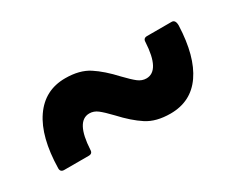

<svg xmlns="http://www.w3.org/2000/svg" viewBox="-49 -601 698 569"><g transform="rotate(-30 300.0 -316.5)"><path d="M264 -271Q242 -294 229 -304Q216 -314 201 -314Q155 -314 150 -219Q150 -206 137 -206H53Q40 -206 40 -219Q42 -325 81.5 -382.5Q121 -440 191 -440Q240 -440 271.5 -419.5Q303 -399 337 -362Q359 -339 372 -329Q385 -319 400 -319Q446 -319 451 -414Q451 -427 464 -427H548Q561 -427 561 -407Q557 -304 518.5 -248.5Q480 -193 410 -193Q361 -193 329.5 -213.5Q298 -234 264 -271Z"/></g></svg>

Font: LINE Seed Sans TH
Style: Bold
Weight: 700
Designer: Dalton Maag Ltd | Thai characters by Cadson Demak Co.,Ltd.
Foundry: Dalton Maag Ltd
Version: Version 1.002